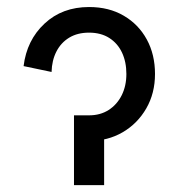

<svg xmlns="http://www.w3.org/2000/svg" viewBox="-20 -540 521 560"><path d="M195.8 0V-203.6H283.7V0ZM239.7 -128.9V-203.6Q272.5 -203.6 296.9 -219.2Q321.3 -234.9 335 -262.2Q348.6 -289.6 348.6 -324.2Q348.6 -359.4 335.9 -386.5Q323.2 -413.6 298.8 -429.2Q274.4 -444.8 239.7 -444.8Q206.1 -444.8 181.9 -430.2Q157.7 -415.5 144.5 -389.6Q131.3 -363.8 130.4 -330.1L48.8 -347.2Q58.1 -422.9 109.9 -471.2Q161.6 -519.5 239.7 -519.5Q297.9 -519.5 341.1 -494.1Q384.3 -468.8 408.2 -424.8Q432.1 -380.9 432.1 -324.2Q432.1 -268.1 406.7 -223.9Q381.3 -179.7 337.9 -154.3Q294.4 -128.9 239.7 -128.9Z"/></svg>

Font: Giphurs SC
Style: Regular
Weight: 400
Version: Version 0.920